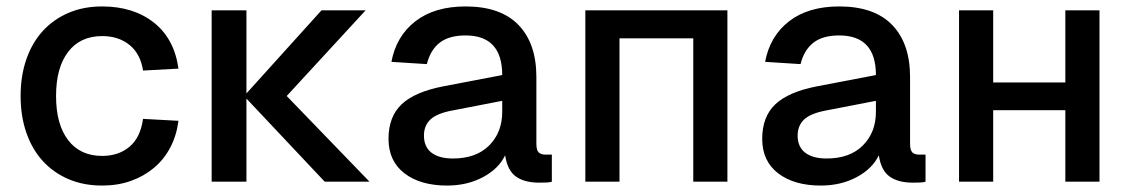

<svg xmlns="http://www.w3.org/2000/svg" viewBox="-20 -564 3508 596"><path d="M297 12Q239 12 192.5 -8Q146 -28 113 -64Q80 -100 62 -151.5Q44 -203 44 -266Q44 -329 62 -380.5Q80 -432 113 -468Q146 -504 192.5 -524Q239 -544 297 -544Q394 -544 457.5 -494Q521 -444 534 -351L424 -345Q416 -397 382 -424.5Q348 -452 297 -452Q229 -452 191.5 -403Q154 -354 154 -266Q154 -178 191.5 -129Q229 -80 297 -80Q348 -80 382 -108.5Q416 -137 424 -195L534 -189Q528 -143 508.5 -106Q489 -69 458 -43Q427 -17 386.5 -2.5Q346 12 297 12Z M988 0 745 -258V0H637V-532H745V-274L978 -532H1115L870 -266L1127 0Z M1368 12Q1285 12 1235.5 -26Q1186 -64 1186 -133Q1186 -202 1227 -240.5Q1268 -279 1356 -296L1539 -331Q1539 -454 1425 -454Q1374 -454 1345 -431.5Q1316 -409 1305 -365L1195 -372Q1210 -452 1269.5 -498Q1329 -544 1425 -544Q1534 -544 1589.5 -486.5Q1645 -429 1645 -325V-118Q1645 -98 1652 -91Q1659 -84 1674 -84H1693V0Q1688 2 1676.5 2.5Q1665 3 1654 3Q1608 3 1581.5 -16Q1555 -35 1548 -82Q1528 -40 1479 -14Q1430 12 1368 12ZM1386 -72Q1458 -72 1498.5 -112.5Q1539 -153 1539 -217V-251L1384 -221Q1336 -212 1316 -193Q1296 -174 1296 -143Q1296 -108 1319.5 -90Q1343 -72 1386 -72Z M1797 0V-532H2238V0H2132V-445H1903V0Z M2528 12Q2445 12 2395.5 -26Q2346 -64 2346 -133Q2346 -202 2387 -240.5Q2428 -279 2516 -296L2699 -331Q2699 -454 2585 -454Q2534 -454 2505 -431.5Q2476 -409 2465 -365L2355 -372Q2370 -452 2429.5 -498Q2489 -544 2585 -544Q2694 -544 2749.5 -486.5Q2805 -429 2805 -325V-118Q2805 -98 2812 -91Q2819 -84 2834 -84H2853V0Q2848 2 2836.5 2.5Q2825 3 2814 3Q2768 3 2741.5 -16Q2715 -35 2708 -82Q2688 -40 2639 -14Q2590 12 2528 12ZM2546 -72Q2618 -72 2658.5 -112.5Q2699 -153 2699 -217V-251L2544 -221Q2496 -212 2476 -193Q2456 -174 2456 -143Q2456 -108 2479.5 -90Q2503 -72 2546 -72Z M2957 0V-532H3063V-308H3287V-532H3393V0H3287V-222H3063V0Z"/></svg>

Font: Geist Med
Style: Regular
Weight: 400
Designer: Basement.studio, Andrés Briganti, Mateo Zaragoza
Foundry: Basement.studio, Vercel, Andrés Briganti, Guido Ferreyra, Mateo Zaragoza
Version: Version 1.401